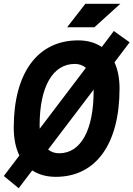

<svg xmlns="http://www.w3.org/2000/svg" viewBox="-41 -914 697 1003"><path d="M56.6 69.3 127.4 -23.9C160.6 -2 202.1 9.8 250.5 9.8C460 9.8 583.5 -161.6 583.5 -451.7C583.5 -504.9 574.2 -551.3 557.1 -588.4L636.2 -692.9L553.7 -752L490.7 -668.5C457 -691.4 415.5 -703.1 367.2 -703.1C155.8 -703.1 30.8 -533.7 30.8 -247.1C30.8 -189.9 41 -141.1 60.1 -101.6L-21 5.4ZM166.5 -241.7C166 -247.6 166 -253.4 166 -259.3C166 -460.9 234.4 -580.1 350.1 -580.1C373 -580.1 392.1 -572.8 407.7 -559.6ZM268.1 -113.3C245.6 -113.3 226.1 -120.1 210.4 -132.8L448.2 -445.8C448.2 -443.4 448.2 -441.4 448.2 -439.5C448.2 -234.4 381.3 -113.3 268.1 -113.3ZM309.6 -771.5H452.1L587.4 -894H404.8Z"/></svg>

Font: Cascadia Mono PL
Style: Bold Italic
Weight: 700
Italic angle: -10°
Monospace: yes
Designer: Aaron Bell
Foundry: Saja Typeworks
Version: Version 2404.023